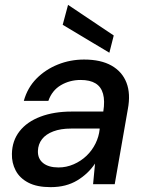

<svg xmlns="http://www.w3.org/2000/svg" viewBox="-20 -758 605 790"><path d="M188 12Q132 12 96.5 -6.5Q61 -25 44.5 -56.5Q28 -88 29 -125Q30 -179 60.5 -218Q91 -257 146.5 -278Q202 -299 275 -299H405Q412 -343 404 -372Q396 -401 373 -415Q350 -429 312 -429Q267 -429 230.5 -407.5Q194 -386 179 -343H78Q93 -397 130 -434.5Q167 -472 218 -492.5Q269 -513 326 -513Q395 -513 439 -488Q483 -463 500.5 -417.5Q518 -372 506 -309L452 0H363L371 -85Q357 -64 338.5 -46.5Q320 -29 297.5 -15.5Q275 -2 248 5Q221 12 188 12ZM221 -69Q253 -69 283 -82Q313 -95 336 -117Q359 -139 373 -167.5Q387 -196 390 -226V-229H272Q230 -229 199.5 -217.5Q169 -206 153 -185.5Q137 -165 136 -137Q135 -105 157.5 -87Q180 -69 221 -69ZM430 -541 238 -656 260 -738 448 -612Z"/></svg>

Font: DM Sans 18pt Medium
Style: Italic
Weight: 500
Italic angle: -10°
Designer: Colophon Foundry, Jonny Pinhorn
Foundry: Colophon Foundry
Version: Version 4.004;gftools[0.9.30]